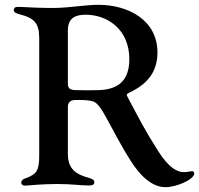

<svg xmlns="http://www.w3.org/2000/svg" viewBox="-20 -760 822 793"><path d="M663.4 13.1C709.2 13.1 782.3 -18.8 782.3 -44C782.3 -48.3 780.2 -52.9 773.4 -52.9C767 -52.9 753.2 -49 739.7 -49C712 -49 677.6 -66.8 634.9 -133.5C574.6 -228 554.3 -271 509.9 -353.7C506.7 -360.1 503.6 -365.1 503.6 -368.3C503.6 -372.2 509.2 -375 514.6 -377.8C590.9 -413 630.3 -465.6 630.3 -543C630.3 -678.6 507.5 -740.1 386.7 -740.1C332.4 -740.1 266.7 -728 210.2 -727.3H171.9C114.3 -728 78.8 -731.5 52.9 -731.5C41.9 -731.5 36.9 -726.6 36.9 -719.1C36.9 -710.9 42.6 -705.3 62.1 -700.6C122.2 -685.4 142 -664.1 142 -600.9V-119.3C142 -56.8 132.8 -40.5 85.6 -23.8C72.8 -19.2 67.8 -13.8 67.8 -6C67.8 1.4 72.8 6.7 83.1 6.7C97.3 6.7 145.2 0 215.2 0C282 0 305 6 349.4 6C365.8 6 369.7 -0.4 369.7 -7.1C369.7 -14.6 364.7 -20.6 348.4 -24.9C303.6 -37.6 260.3 -54.3 260.3 -124.3V-318.9C260.3 -335.2 269.5 -346.2 288.4 -346.9C301.1 -347.3 318.9 -347.3 329.9 -346.6C372.9 -342.7 380 -342.7 416.5 -278.4C443.9 -229.8 479 -159.1 519.2 -96.9C539.1 -65.3 591.6 13.1 663.4 13.1ZM260.3 -413.7V-633.5C260.3 -686.4 291.9 -699.2 333.5 -699.2C424 -699.2 514.2 -638.5 514.2 -515.6C514.2 -404.5 441.4 -388.1 377.1 -387.4C348.7 -387.1 320.7 -387.1 292.6 -387.8C269.5 -388.1 260.3 -395.6 260.3 -413.7Z"/></svg>

Font: Margiela Serif Medium
Style: Regular
Weight: 500
Designer: Andreas Faust, Stefan Endress
Version: Version 1.002;FEAKit 1.0